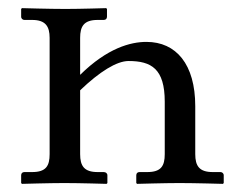

<svg xmlns="http://www.w3.org/2000/svg" viewBox="-20 -451 583 472"><path d="M177 -72V-229C225 -275 267 -301 296 -301C352 -301 385 -282 385 -201V-72C385 -43 376 -28 342 -28H323C318 -28 315 -25 315 -20V-1L317 1C317 1 385 -1 421 -1C460 -1 528 1 528 1L530 -1V-20C530 -25 526 -28 522 -28H503C470 -28 460 -43 460 -72V-190C460 -293 413 -348 340 -348C301 -348 244 -333 177 -267V-358C177 -386 186 -402 220 -402H235C240 -402 243 -405 243 -410V-429L241 -431C241 -431 177 -429 141 -429C102 -429 34 -431 34 -431L32 -429V-410C32 -405 36 -402 40 -402H59C92 -402 102 -386 102 -358V-72C102 -43 93 -28 59 -28H40C35 -28 32 -25 32 -20V-1L34 1C34 1 102 -1 138 -1C177 -1 242 1 242 1L244 -1V-20C244 -25 240 -28 235 -28H220C187 -28 177 -43 177 -72Z"/></svg>

Font: Libertinus Math
Style: Regular
Weight: 400
Designer: Philipp H. Poll, Khaled Hosny
Foundry: Caleb Maclennan
Version: Version 7.050;RELEASE